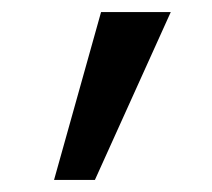

<svg xmlns="http://www.w3.org/2000/svg" viewBox="-20 -149 353 319"><path d="M69.8 149.9 147.9 -128.9H263.7L137.7 149.9Z"/></svg>

Font: HK Grotesk SemiBold Legacy
Style: Regular
Weight: 600
Designer: Alfredo Marco Pradil
Foundry: Hanken Design Co.
Version: Version 2.022;PS 002.022;hotconv 1.0.88;makeotf.lib2.5.64775